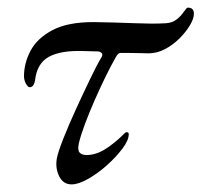

<svg xmlns="http://www.w3.org/2000/svg" viewBox="-20 -470 529 504"><path d="M168 14Q146 14 135.5 -7Q125 -28 129 -53Q132 -70 146 -105.5Q160 -141 179 -182.5Q198 -224 216 -261.5Q234 -299 246 -319Q251 -327 246.5 -331Q242 -335 237 -335L198 -336Q140 -338 108.5 -321Q77 -304 72 -259Q71 -252 67.5 -246.5Q64 -241 58 -241Q53 -241 48 -250.5Q43 -260 43 -270Q43 -304 60 -336.5Q77 -369 117 -390.5Q157 -412 225 -412Q244 -412 275.5 -411Q307 -410 336.5 -409Q366 -408 378 -408Q398 -408 415.5 -409Q433 -410 445 -420Q455 -428 462.5 -439Q470 -450 473 -450Q481 -450 485 -446Q489 -442 489 -434Q489 -421 478.5 -403.5Q468 -386 451 -369Q434 -352 413 -341Q392 -330 370 -330Q364 -330 349 -330.5Q334 -331 319 -331Q304 -331 296 -331Q290 -331 284 -320Q272 -299 257.5 -269.5Q243 -240 228.5 -207Q214 -174 203 -144.5Q192 -115 187 -94Q183 -76 189 -69.5Q195 -63 207 -63Q231 -63 255.5 -78Q280 -93 308 -121Q309 -122 310 -122.5Q311 -123 312 -123Q318 -123 318 -118Q318 -102 301.5 -80Q285 -58 261 -36.5Q237 -15 211.5 -0.5Q186 14 168 14Z"/></svg>

Font: EB Garamond
Style: Italic
Weight: 400
Italic angle: -17.2°
Designer: Georg Duffner and Octavio Pardo
Foundry: Georg Duffner
Version: Version 1.001